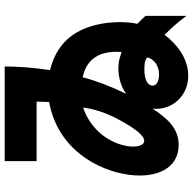

<svg xmlns="http://www.w3.org/2000/svg" viewBox="-22 -736 845 842"><g transform="rotate(-90 401.0 -314.5)"><path d="M494 88C570 86 631 36 670 -16C691 6 712 28 729 49L753 80V-99L744 -109C738 -116 729 -124 718 -135C729 -183 733 -284 694 -374C661 -448 602 -497 515 -518C526 -593 531 -656 531 -717H116V-577H377C377 -565 376 -546 375 -522C167 -484 74 -307 56 -172C40 -50 84 46 187 46C260 46 302 -3 346 -68C337 16 402 90 494 88ZM205 -105C163 -105 168 -238 260 -320C284 -342 317 -362 351 -373C344 -325 330 -278 303 -226C287 -196 239 -105 205 -105ZM411 -184C444 -252 468 -316 484 -375C551 -360 579 -321 590 -277C595 -254 597 -229 594 -204C579 -209 569 -213 553 -216C500 -224 448 -211 411 -184ZM447 -69C447 -80 457 -92 473 -98C490 -104 514 -106 545 -103C555 -101 562 -99 571 -91C563 -62 535 -40 496 -40C476 -40 447 -46 447 -69Z"/></g></svg>

Font: コーポレート・ロゴ ver3 Bold
Style: Regular
Weight: 700
Designer: [KANA_main] LOGOTYPE.JP [Source Han Sans] Ryoko NISHIZUKA 西塚涼子 (kana, bopomofo & ideographs); Paul D. Hunt (Latin, Greek
Version: Version 12.001;FEAKit 1.0